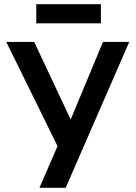

<svg xmlns="http://www.w3.org/2000/svg" viewBox="-20 -901 650 921"><path d="M256 -200 10 -700H144L318 -330H320L474 -700H600L295 0H169ZM154 -881H464V-789H154Z"/></svg>

Font: PT Root UI Bold
Style: Regular
Weight: 700
Designer: Vitaly Kuzmin
Foundry: ParaType Ltd.
Version: Version 2.000G